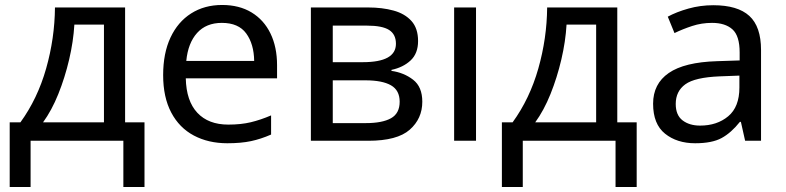

<svg xmlns="http://www.w3.org/2000/svg" viewBox="-20 -566 3161 772"><path d="M483 -536V-74H561V186H476V0H103V186H19V-74H62Q131 -169 165.5 -290.5Q200 -412 201 -536ZM398 -467H279Q275 -399 258 -326.5Q241 -254 214.5 -188Q188 -122 153 -74H398Z M873 -546Q942 -546 991.5 -516Q1041 -486 1067.5 -431.5Q1094 -377 1094 -304V-251H727Q729 -160 773.5 -112.5Q818 -65 898 -65Q949 -65 988.5 -74.5Q1028 -84 1070 -102V-25Q1029 -7 989 1.5Q949 10 894 10Q818 10 759.5 -21Q701 -52 668.5 -113.5Q636 -175 636 -264Q636 -352 665.5 -415Q695 -478 748.5 -512Q802 -546 873 -546ZM872 -474Q809 -474 772.5 -433.5Q736 -393 729 -321H1002Q1001 -389 970 -431.5Q939 -474 872 -474Z M1661 -401Q1661 -351 1631 -323Q1601 -295 1554 -285V-281Q1604 -274 1641 -245.5Q1678 -217 1678 -157Q1678 -89 1627.5 -44.5Q1577 0 1461 0H1230V-536H1460Q1517 -536 1562.5 -523.5Q1608 -511 1634.5 -481.5Q1661 -452 1661 -401ZM1572 -390Q1572 -428 1544.5 -445.5Q1517 -463 1455 -463H1318V-316H1439Q1572 -316 1572 -390ZM1587 -157Q1587 -203 1552 -223Q1517 -243 1449 -243H1318V-71H1451Q1517 -71 1552 -90.5Q1587 -110 1587 -157Z M1894 0H1806V-536H1894Z M2462 -536V-74H2540V186H2455V0H2082V186H1998V-74H2041Q2110 -169 2144.5 -290.5Q2179 -412 2180 -536ZM2377 -467H2258Q2254 -399 2237 -326.5Q2220 -254 2193.5 -188Q2167 -122 2132 -74H2377Z M2848 -545Q2946 -545 2993 -502Q3040 -459 3040 -365V0H2976L2959 -76H2955Q2920 -32 2881.5 -11Q2843 10 2775 10Q2702 10 2654 -28.5Q2606 -67 2606 -149Q2606 -229 2669 -272.5Q2732 -316 2863 -320L2954 -323V-355Q2954 -422 2925 -448Q2896 -474 2843 -474Q2801 -474 2763 -461.5Q2725 -449 2692 -433L2665 -499Q2700 -518 2748 -531.5Q2796 -545 2848 -545ZM2953 -262 2874 -259Q2774 -255 2735.5 -227Q2697 -199 2697 -148Q2697 -103 2724.5 -82Q2752 -61 2795 -61Q2863 -61 2908 -98.5Q2953 -136 2953 -214Z"/></svg>

Font: Noto Sans IKEA
Style: Regular
Weight: 400
Designer: Monotype Design Team
Foundry: Monotype Imaging Inc.
Version: Version 2.001